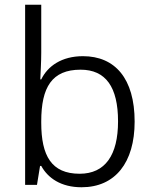

<svg xmlns="http://www.w3.org/2000/svg" viewBox="-20 -780 644 810"><path d="M154 -558V-760H86V0H136L149 -80H154C182 -29 237 10 324 10C466 10 548 -94 548 -267C548 -449 465 -543 330 -543C240 -543 181 -501 154 -445H150C151 -471 154 -518 154 -558ZM320 -486C426 -486 478 -413 478 -268C478 -126 424 -47 316 -47C197 -47 154 -123 154 -262V-268C154 -412 199 -486 320 -486Z"/></svg>

Font: Noto Sans Syriac Light
Style: Regular
Weight: 300
Designer: Patrick Giasson and the Monotype Design Team
Foundry: Monotype Imaging Inc.
Version: Version 3.000